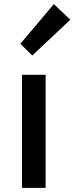

<svg xmlns="http://www.w3.org/2000/svg" viewBox="-20 -892 362 934"><path d="M87 -528V22H202V-528ZM79 -679 137 -622 322 -796 242 -872Z"/></svg>

Font: コーポレート・ロゴ ver3 Medium
Style: Regular
Weight: 500
Designer: [KANA_main] LOGOTYPE.JP [Source Han Sans] Ryoko NISHIZUKA 西塚涼子 (kana, bopomofo & ideographs); Paul D. Hunt (Latin, Greek
Version: Version 12.001;FEAKit 1.0